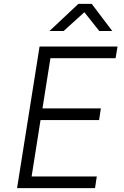

<svg xmlns="http://www.w3.org/2000/svg" viewBox="-20 -970 640 990"><path d="M235 -810H308L415 -907L492 -810H559L453 -950H384ZM68 0H470L479 -60H143L189 -351H491L500 -411H199L240 -670H576L586 -730H184Z"/></svg>

Font: JetBrains Mono ExtraLight
Style: Italic
Weight: 240
Italic angle: -9°
Monospace: yes
Designer: Philipp Nurullin, Konstantin Bulenkov
Foundry: JetBrains
Version: Version 2.305